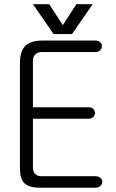

<svg xmlns="http://www.w3.org/2000/svg" viewBox="-20 -877 540 897"><path d="M425.8 -687.5H177.7Q124 -687.5 98.6 -663.1Q73.2 -637.7 73.2 -583V-88.9Q73.2 -42 93.8 -21.5Q115.2 0 166 0H425.8Q440.4 0 449.2 -8.8Q458 -16.6 458 -27.3Q458 -38.1 449.2 -45.9Q440.4 -53.7 425.8 -53.7H172.9Q154.3 -53.7 144.5 -64.5Q133.8 -74.2 133.8 -94.7V-322.3H394.5Q408.2 -322.3 416 -331.1Q423.8 -338.9 423.8 -349.6Q422.9 -360.4 416 -368.2Q407.2 -376 394.5 -376H133.8V-592.8Q133.8 -611.3 144.5 -622.1Q156.2 -633.8 175.8 -633.8H425.8Q440.4 -633.8 448.2 -642.6Q456.1 -650.4 456.1 -661.1Q456.1 -671.9 448.2 -679.7Q439.5 -687.5 425.8 -687.5ZM210 -857.4H133.8L230.5 -717.8H316.4L413.1 -857.4H336.9L273.4 -759.8Z"/></svg>

Font: GulimChe
Style: Regular
Weight: 400
Monospace: yes
Version: Version 2.21